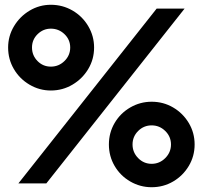

<svg xmlns="http://www.w3.org/2000/svg" viewBox="-20 -778 849 804"><path d="M14 -579Q14 -627 38.5 -668Q63 -709 104 -733.5Q145 -758 193 -758Q242 -758 283.5 -734Q325 -710 349.5 -668.5Q374 -627 374 -579Q374 -530 349.5 -489Q325 -448 283.5 -423.5Q242 -399 193 -399Q145 -399 103.5 -423.5Q62 -448 38 -489Q14 -530 14 -579ZM636 -742H753L174 -10H57ZM274 -579Q274 -612 250 -635Q226 -658 193 -658Q161 -658 137.5 -635Q114 -612 114 -579Q114 -546 137 -522.5Q160 -499 193 -499Q226 -499 250 -522.5Q274 -546 274 -579ZM436 -173Q436 -222 460 -263Q484 -304 525.5 -328Q567 -352 615 -352Q664 -352 705 -328Q746 -304 770.5 -263Q795 -222 795 -173Q795 -124 770.5 -83Q746 -42 705 -18Q664 6 615 6Q567 6 525.5 -18Q484 -42 460 -83Q436 -124 436 -173ZM696 -173Q696 -206 672 -229.5Q648 -253 615 -253Q582 -253 558.5 -229.5Q535 -206 535 -173Q535 -140 558.5 -116Q582 -92 615 -92Q648 -92 672 -116Q696 -140 696 -173Z"/></svg>

Font: 카카오 큰글씨 ExtraBold
Style: Regular
Weight: 800
Designer: Park Young-rak; Lee Sang-min; Kim Jung-jin; Min Bon; Park Min-gyu;
Foundry: Kakao Corporation
Version: Version 2.003